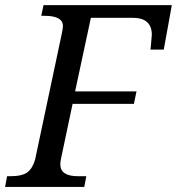

<svg xmlns="http://www.w3.org/2000/svg" viewBox="-41 -734 695 754"><path d="M-13.2 -42H0Q46.9 -42 67.4 -58.1Q87.9 -74.2 97.2 -108.9L202.1 -604Q206.1 -622.6 206.1 -631.8Q206.1 -671.9 133.8 -671.9H121.1L129.9 -713.9H633.8L602.1 -539.1H549.8L551.8 -556.6Q552.2 -565.9 553.2 -574.2Q555.2 -590.8 555.2 -597.2Q555.2 -664.1 480 -664.1H315.9L253.9 -375H495.1L484.9 -326.2H244.1L199.2 -113.8Q195.8 -97.7 195.8 -88.9Q195.8 -42 265.1 -42H297.9L290 0H-21Z"/></svg>

Font: Droid Serif
Style: Italic
Weight: 400
Italic angle: -12°
Designer: Monotype Design team
Foundry: Monotype Imaging Inc.
Version: Version 1.03